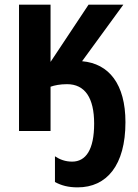

<svg xmlns="http://www.w3.org/2000/svg" viewBox="-20 -565 594 828"><path d="M521 -38C521 -202 450 -291 334 -301L512 -545H362L198 -298V-545H62V0H198V-191C215 -197 239 -202 269 -202C347 -202 386 -142 386 -32C386 81 350 132 291 132C262 132 238 123 217 109V220C245 235 274 243 315 243C440 243 521 148 521 -38Z"/></svg>

Font: Noto Sans Display SemiCondensed
Style: Bold
Weight: 700
Width: 4
Designer: Monotype Design Team
Foundry: Monotype Imaging Inc.
Version: Version 1.900